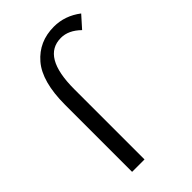

<svg xmlns="http://www.w3.org/2000/svg" viewBox="-217 -788 864 864"><g transform="rotate(-45 215.5 -355.5)"><path d="M89 0V-426Q89 -574 148 -642.5Q207 -711 302 -711Q372 -711 431 -666L381 -610Q337 -653 289 -653Q168 -653 168 -447V0Z"/></g></svg>

Font: EauTest Medium
Style: Regular
Weight: 500
Designer: Christian Thalmann (Catharsis Fonts)
Version: Version 0.001;PS 000.001;hotconv 1.0.88;makeotf.lib2.5.64775